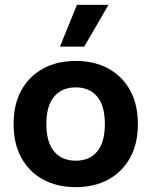

<svg xmlns="http://www.w3.org/2000/svg" viewBox="-20 -761 624 791"><path d="M292 -510Q368 -510 425.5 -479Q483 -448 515.5 -390Q548 -332 548 -250Q548 -168 515.5 -110Q483 -52 425.5 -21Q368 10 292 10Q216 10 158.5 -21Q101 -52 68.5 -110Q36 -168 36 -250Q36 -332 68.5 -390Q101 -448 158.5 -479Q216 -510 292 -510ZM292 -401Q235 -401 203 -363Q171 -325 171 -250Q171 -175 203 -137Q235 -99 292 -99Q349 -99 380.5 -137Q412 -175 412 -250Q412 -325 380.5 -363Q349 -401 292 -401ZM297 -741H427L327 -569H227Z"/></svg>

Font: Prodigy Sans SemiBold
Style: Regular
Weight: 600
Designer: Wei Huang
Foundry: Wei Huang
Version: Version 1.003; ttfautohint (v1.8.3)